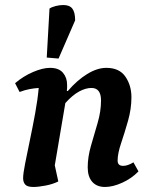

<svg xmlns="http://www.w3.org/2000/svg" viewBox="-20 -732 610 764"><path d="M113 12Q89 12 80.5 2.5Q72 -7 72 -23Q72 -41 80 -81.5Q88 -122 99 -174.5Q110 -227 120 -281.5Q130 -336 134 -382Q117 -381 98 -377.5Q79 -374 58 -366L40 -401Q73 -429 111.5 -445.5Q150 -462 179 -462Q214 -462 230.5 -442.5Q247 -423 247 -395Q247 -389 247 -383Q247 -377 246 -370H250Q287 -413 327 -437.5Q367 -462 403 -462Q455 -462 479 -427Q503 -392 503 -345Q503 -299 489.5 -251.5Q476 -204 462 -162.5Q448 -121 448 -93Q448 -72 470 -72Q488 -72 511 -86L531 -50Q504 -22 466.5 -5Q429 12 398 12Q365 12 347 -8.5Q329 -29 329 -66Q329 -107 342 -152Q355 -197 368.5 -243Q382 -289 382 -332Q382 -382 344 -382Q321 -382 295 -368Q269 -354 240 -322L198 -74L212 -10Q190 1 161 6.5Q132 12 113 12ZM213 -499 166 -503 177 -698Q186 -704 201.5 -708Q217 -712 232 -712Q257 -712 268 -697.5Q279 -683 279 -651Z"/></svg>

Font: Petrona
Style: Bold Italic
Weight: 700
Italic angle: -9°
Designer: Ringo R. Seeber
Foundry: Ringo R. Seeber
Version: Version 2.001; ttfautohint (v1.8.3)